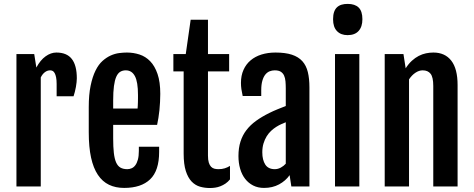

<svg xmlns="http://www.w3.org/2000/svg" viewBox="-20 -947 2408 975"><path d="M63.5 -672.4V0H187V-553.7C192.5 -565.1 199.5 -574 207.8 -580.3C216.1 -586.7 225.1 -589.8 234.9 -589.8C239.4 -589.8 243.7 -588.8 247.6 -586.7C251.5 -584.6 254.9 -580.8 257.8 -575.4C260.7 -570.1 263.1 -563 264.9 -554.2C266.7 -545.4 267.6 -534.2 267.6 -520.5V-458H353.5C355.8 -464.8 358 -472.4 360.1 -480.7C362.2 -489 364 -497.3 365.5 -505.6C366.9 -513.9 368.1 -521.9 368.9 -529.5C369.7 -537.2 370.1 -543.8 370.1 -549.3C370.1 -592.9 361.7 -625.7 344.7 -647.5C327.8 -669.3 301.6 -680.2 266.1 -680.2C247.6 -680.2 229.4 -673.8 211.7 -661.1C193.9 -648.4 178.2 -629.4 164.6 -604L153.8 -672.4Z M610.4 7.3C668 7.3 712 -7.2 742.4 -36.4C772.9 -65.5 788.1 -112 788.1 -175.8V-201.7H685.1V-180.7C685.1 -163.1 683.4 -148.4 680.2 -136.5C676.9 -124.6 672.6 -115.1 667.2 -107.9C661.9 -100.7 655.6 -95.6 648.4 -92.5C641.3 -89.4 634 -87.9 626.5 -87.9C612.5 -87.9 600.8 -90.6 591.6 -95.9C582.3 -101.3 575 -110.1 569.6 -122.3C564.2 -134.5 560.4 -150.6 558.1 -170.7C555.8 -190.7 554.7 -215.3 554.7 -244.6V-313H777.8C780.1 -323.7 782.3 -335.4 784.4 -348.1C786.5 -360.8 788.2 -373.9 789.6 -387.5C790.9 -401 791.9 -414.7 792.7 -428.7C793.5 -442.7 793.9 -456.5 793.9 -470.2C793.9 -510.6 789.3 -544.3 780 -571.3C770.8 -598.3 758.3 -619.9 742.7 -636C727.1 -652.1 709 -663.5 688.5 -670.2C668 -676.8 646.6 -680.2 624.5 -680.2C612.5 -680.2 599.4 -679.3 585.2 -677.5C571 -675.7 556.8 -671.6 542.5 -665.3C528.2 -658.9 514.2 -649.7 500.7 -637.7C487.2 -625.7 475.3 -609.3 465.1 -588.6C454.8 -568 446.5 -542.4 440.2 -512C433.8 -481.5 430.7 -445 430.7 -402.3V-275.4C430.7 -225.3 434.6 -182.4 442.4 -146.7C450.2 -111.1 461.8 -81.9 477.1 -59.1C492.4 -36.3 511.1 -19.5 533.4 -8.8C555.7 2 581.4 7.3 610.4 7.3ZM678.7 -396H554.7V-437C554.7 -466 556 -490.2 558.6 -509.8C561.2 -529.3 565.1 -545 570.3 -556.9C575.5 -568.8 582.2 -577.2 590.3 -582.3C598.5 -587.3 607.9 -589.8 618.7 -589.8C639.2 -589.8 654.6 -580.1 665 -560.5C675.5 -541 680.7 -509.1 680.7 -464.8V-448.5C680.7 -442.1 680.6 -435.7 680.4 -429.2C680.3 -422.7 680 -416.4 679.7 -410.4C679.4 -404.4 679 -399.6 678.7 -396Z M912.6 -584.5V-167.5C912.6 -131 916.3 -101.4 923.6 -78.6C930.9 -55.8 940.8 -38 953.1 -25.1C965.5 -12.3 979.7 -3.6 995.6 1C1011.6 5.5 1028.2 7.8 1045.4 7.8C1054.2 7.8 1063.2 7.2 1072.3 5.9C1081.4 4.6 1090.3 2.2 1099.1 -1.2C1107.9 -4.6 1116.5 -9.1 1124.8 -14.6C1133.1 -20.2 1140.8 -27.3 1147.9 -36.1V-104.5C1139.5 -99.3 1130.6 -95.2 1121.3 -92.3C1112.1 -89.4 1101.4 -87.9 1089.4 -87.9C1082.2 -87.9 1075.4 -88.7 1068.8 -90.3C1062.3 -92 1056.6 -95.3 1051.8 -100.3C1046.9 -105.4 1043.1 -112.4 1040.3 -121.3C1037.5 -130.3 1036.1 -142.1 1036.1 -156.7V-584.5H1143.6V-672.4H1036.1V-846.7H948.2L923.3 -672.4H860.4V-584.5Z M1320.8 7.3C1349.4 7.3 1374.9 1.3 1397.2 -10.7C1419.5 -22.8 1437.3 -38.4 1450.7 -57.6L1459.5 0H1551.3V-503.4C1551.3 -533 1548.6 -558.9 1543.2 -581.1C1537.8 -603.2 1528.6 -621.6 1515.4 -636.2C1502.2 -650.9 1484.5 -661.9 1462.4 -669.2C1440.3 -676.5 1412.4 -680.2 1378.9 -680.2C1353.2 -680.2 1329.6 -676.8 1308.1 -670.2C1286.6 -663.5 1268.1 -653.6 1252.7 -640.6C1237.2 -627.6 1225.2 -611.5 1216.6 -592.3C1207.9 -573.1 1203.6 -550.9 1203.6 -525.9C1203.6 -515.5 1204.3 -505 1205.8 -494.4C1207.3 -483.8 1209.5 -472.2 1212.4 -459.5H1306.6V-488.8C1306.6 -508 1308.5 -524.1 1312.3 -537.1C1316 -550.1 1321 -560.5 1327.4 -568.4C1333.7 -576.2 1341.1 -581.7 1349.4 -585C1357.7 -588.2 1366.2 -589.8 1375 -589.8C1388 -589.8 1398.3 -587.5 1405.8 -582.8C1413.2 -578 1418.9 -571.5 1422.6 -563.2C1426.4 -554.9 1428.7 -545.2 1429.7 -533.9C1430.7 -522.7 1431.2 -510.6 1431.2 -497.6V-408.7L1389.9 -392.3C1374.4 -386 1360.5 -379.7 1348.1 -373.5C1322.4 -360.8 1299.8 -347.4 1280.3 -333.3C1260.7 -319.1 1244.4 -303.4 1231.2 -286.1C1218 -268.9 1208 -249.5 1201.2 -228C1194.3 -206.5 1190.9 -182 1190.9 -154.3C1190.9 -131.2 1193.8 -109.8 1199.5 -90.1C1205.2 -70.4 1213.5 -53.4 1224.6 -39.1C1235.7 -24.7 1249.3 -13.4 1265.4 -5.1C1281.5 3.2 1300 7.3 1320.8 7.3ZM1375.5 -87.9C1353.4 -87.9 1337.2 -95.7 1327.1 -111.3C1317.1 -127 1312 -147.6 1312 -173.3C1312 -189.9 1314 -205 1318.1 -218.5C1322.2 -232 1327.6 -244.1 1334.2 -254.9C1340.9 -265.6 1348.5 -274.9 1356.9 -282.7C1365.4 -290.5 1374 -297.2 1382.8 -302.7C1392.3 -308.6 1401 -313.3 1409.2 -316.9C1417.3 -320.5 1424.6 -323.6 1431.2 -326.2V-115.7C1424.3 -107.9 1415.9 -101.3 1406 -95.9C1396.1 -90.6 1385.9 -87.9 1375.5 -87.9Z M1745.1 -768.6C1769.5 -768.6 1788.2 -775.6 1801 -789.8C1813.9 -804 1820.3 -823.7 1820.3 -849.1C1820.3 -876.5 1814 -896.3 1801.3 -908.7C1788.6 -921.1 1770 -927.2 1745.6 -927.2C1733.9 -927.2 1723.5 -925.9 1714.4 -923.1C1705.2 -920.3 1697.5 -915.9 1691.2 -909.9C1684.8 -903.9 1679.9 -895.9 1676.5 -886C1673.1 -876.1 1671.4 -863.8 1671.4 -849.1C1671.4 -822.8 1678 -802.7 1691.2 -789.1C1704.3 -775.4 1722.3 -768.6 1745.1 -768.6ZM1681.2 -672.4V0H1804.7V-672.4Z M1933.6 -672.4V0H2057.1V-543.9C2066.6 -558.3 2077.4 -569.5 2089.6 -577.6C2101.8 -585.8 2114.1 -589.8 2126.5 -589.8C2144 -589.8 2157.4 -584.1 2166.5 -572.5C2175.6 -561 2180.2 -540.4 2180.2 -510.7V0H2303.7V-515.1C2303.7 -570.1 2293.1 -611.4 2271.7 -638.9C2250.4 -666.4 2220.1 -680.2 2180.7 -680.2C2168.3 -680.2 2155.8 -678.9 2143.3 -676.3C2130.8 -673.7 2118.5 -669.3 2106.4 -663.1C2094.4 -656.9 2082.8 -648.7 2071.5 -638.4C2060.3 -628.2 2049.8 -615.4 2040 -600.1V-600.6L2028.8 -672.4Z"/></svg>

Font: Fjalla One
Style: Regular
Weight: 400
Designer: Irina Smirnova
Foundry: Irina Smirnova
Version: Version 1.001